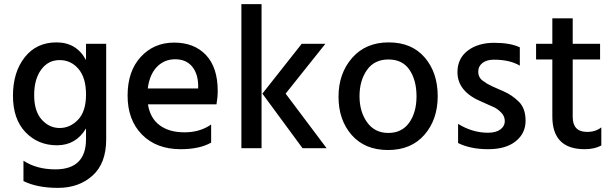

<svg xmlns="http://www.w3.org/2000/svg" viewBox="-20 -720 2981 933"><path d="M269.5 -428Q214 -428 180 -381.5Q146 -335 146 -257.5Q146 -180 182.5 -139Q219 -98 270 -98Q321 -98 359.5 -138.5Q398 -179 398 -260.5Q398 -342 361.5 -385Q325 -428 269.5 -428ZM496 -43Q496 74 429.5 133.5Q363 193 262 193Q161 193 94 160V61Q158 103 249 103Q398 103 398 -44V-96Q349 -14 257 -14Q165 -14 104 -77.5Q43 -141 43 -255Q43 -369 100 -441.5Q157 -514 254.5 -514Q352 -514 398 -428V-507H496Z M698 -290H943V-308Q941 -365 912 -398.5Q883 -432 831 -432Q779 -432 743 -395.5Q707 -359 698 -290ZM858 5Q740 5 670 -66Q600 -137 600 -255.5Q600 -374 664 -443.5Q728 -513 826 -513Q924 -513 981 -452.5Q1038 -392 1038 -278Q1038 -247 1032 -213H699Q709 -147 755 -112Q801 -77 876.5 -77Q952 -77 1006 -115V-27Q950 5 858 5Z M1368 -265 1567 0H1450L1255 -265L1446 -507H1561ZM1251 0H1153V-700H1251Z M1867.5 -431Q1799 -431 1763 -379.5Q1727 -328 1727 -252.5Q1727 -177 1764 -125.5Q1801 -74 1867 -74Q1933 -74 1968.5 -124Q2004 -174 2004 -252Q2004 -330 1970 -380.5Q1936 -431 1867.5 -431ZM2044 -440.5Q2107 -367 2107 -253Q2107 -139 2042.5 -65Q1978 9 1865.5 9Q1753 9 1689 -64Q1625 -137 1625 -250Q1625 -363 1691 -438.5Q1757 -514 1869 -514Q1981 -514 2044 -440.5Z M2206 -25V-118Q2276 -75 2351 -75Q2390 -75 2411.5 -91Q2433 -107 2433 -131Q2433 -155 2416 -172.5Q2399 -190 2381.5 -198.5Q2364 -207 2322 -225Q2203 -274 2203 -369Q2203 -436 2253 -474Q2303 -512 2381.5 -512Q2460 -512 2506 -490V-401Q2457 -430 2380 -430Q2345 -430 2324.5 -414Q2304 -398 2304 -372Q2304 -341 2330 -325Q2338 -320 2342.5 -316.5Q2347 -313 2357.5 -308Q2368 -303 2373 -300Q2388 -293 2427.5 -276Q2467 -259 2500.5 -226.5Q2534 -194 2534 -133Q2534 -72 2486 -33.5Q2438 5 2352 5Q2266 5 2206 -25Z M2821 5Q2664 5 2664 -154V-431H2585V-507H2664V-631H2763V-507H2896V-431H2763V-152Q2763 -79 2833 -79Q2874 -79 2902 -101V-13Q2869 5 2821 5Z"/></svg>

Font: Hind Mysuru Medium
Style: Regular
Weight: 500
Designer: Manushi Parikh, Hitesh Malaviya
Foundry: Indian Type Foundry
Version: Version 0.703;PS 1.0;hotconv 1.0.86;makeotf.lib2.5.63406